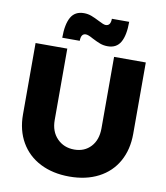

<svg xmlns="http://www.w3.org/2000/svg" viewBox="-98 -997 945 1091"><g transform="rotate(10 374.5 -451.5)"><path d="M377 -143Q436 -143 472.5 -182.5Q509 -222 509 -289V-701H692V-289Q692 -198 653.5 -129.5Q615 -61 543.5 -24Q472 13 376 13Q280 13 207.5 -24Q135 -61 95.5 -129.5Q56 -198 56 -289V-701H239V-289Q239 -223 278 -183Q317 -143 377 -143ZM462 -754Q438 -754 418 -761.5Q398 -769 371 -783Q343 -799 329 -799Q301 -799 301 -757H200Q200 -835 223 -875.5Q246 -916 298 -916Q321 -916 342 -908Q363 -900 388 -887Q418 -871 430 -871Q459 -871 459 -912H559Q559 -834 536 -794Q513 -754 462 -754Z"/></g></svg>

Font: Montserrat arm2
Style: Bold
Weight: 700
Designer: Julieta Ulanovsky
Foundry: Julieta Ulanovsky
Version: Version 6.000